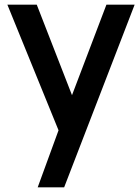

<svg xmlns="http://www.w3.org/2000/svg" viewBox="-20 -560 600 820"><path d="M137 -540H11.5L230 -3.5L141 240H254L555 -540H434.5L287.5 -153.5Z"/></svg>

Font: Hauora
Style: Bold
Weight: 700
Designer: Wayne Shih
Foundry: WCYS
Version: Version 1.001;hotconv 1.0.109;makeotfexe 2.5.65596